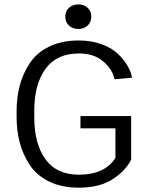

<svg xmlns="http://www.w3.org/2000/svg" viewBox="-20 -852 682 887"><path d="M298.8 -816.2Q315.8 -831.7 341.7 -831.7Q367.5 -831.7 384.6 -816.2Q401.7 -800.8 401.7 -775Q401.7 -749.2 384.6 -733.8Q367.5 -718.3 341.7 -718.3Q315.8 -718.3 298.8 -733.8Q281.7 -749.2 281.7 -775Q281.7 -800.8 298.8 -816.2ZM351.7 -259.2V-315.8H585.8V-115Q562.5 -65 501.7 -25Q440.8 15 344.2 15Q265 15 207.1 -13.3Q149.2 -41.7 117.5 -90Q85.8 -138.3 71.2 -193.3Q56.7 -248.3 56.7 -310.8V-339.2Q56.7 -401.7 71.2 -456.7Q85.8 -511.7 117.5 -560Q149.2 -608.3 207.1 -636.7Q265 -665 344.2 -665Q401.7 -665 448.8 -647.9Q495.8 -630.8 524.2 -603.8Q552.5 -576.7 568.8 -548.8Q585 -520.8 590 -493.3L509.2 -485.8Q500 -530.8 457.5 -567.9Q415 -605 344.2 -605Q241.7 -605 190 -533.8Q138.3 -462.5 138.3 -339.2V-310.8Q138.3 -187.5 190 -116.2Q241.7 -45 344.2 -45Q464.2 -45 513.3 -122.5V-259.2Z"/></svg>

Font: Boon
Style: Regular
Weight: 400
Designer: Sungsit Sawaiwan
Foundry: FontUni
Version: Version 3.0